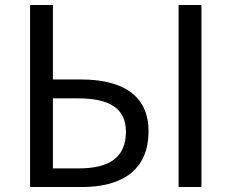

<svg xmlns="http://www.w3.org/2000/svg" viewBox="-20 -753 931 773"><path d="M101 0H309C473 0 578 -69 578 -225C578 -372 469 -433 307 -433H193V-733H101ZM193 -75V-357H294C422 -357 487 -316 487 -223C487 -119 420 -75 297 -75ZM699 0H791V-733H699Z"/></svg>

Font: Noto Sans KR
Style: Regular
Weight: 400
Designer: Ryoko NISHIZUKA 西塚涼子 (kana, bopomofo & ideographs); Paul D. Hunt (Latin, Greek & Cyrillic); Sandoll Communications 산돌커뮤니
Foundry: Adobe
Version: Version 2.004;hotconv 1.0.118;makeotfexe 2.5.65603